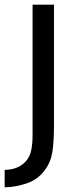

<svg xmlns="http://www.w3.org/2000/svg" viewBox="-35 -650 324 825"><path d="M197 -630V-115Q197 -45 190.5 0Q184 45 159 79Q129 121 81 137.5Q33 154 -15 155V80Q44 79 76 43Q94 23 99.5 -6Q105 -35 105 -67V-630Z"/></svg>

Font: Mukta Malar
Style: Regular
Weight: 400
Designer: Aadarsh Rajan, Girish Dalvi, Yashodeep Gholap
Foundry: Ek Type
Version: Version 2.538;PS 1.000;hotconv 16.6.51;makeotf.lib2.5.65220;